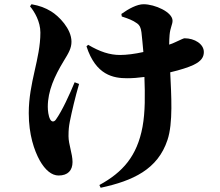

<svg xmlns="http://www.w3.org/2000/svg" viewBox="-20 -805 1040 908"><path d="M333 -416C309 -358 274 -281 244 -239C235 -227 224 -228 217 -241C209 -256 206 -282 206 -300C206 -375 238 -445 281 -516C305 -555 318 -577 318 -608C318 -669 258 -729 222 -751C194 -768 168 -778 129 -785L122 -775C143 -750 171 -703 171 -651C171 -526 116 -416 116 -270C116 -168 142 -93 168 -46C194 0 225 25 257 25C301 25 323 1 323 -39C323 -78 304 -122 304 -161C304 -193 306 -207 310 -229C320 -279 336 -347 354 -408ZM556 -727C586 -717 607 -710 629 -694C640 -686 646 -675 649 -652C652 -626 655 -593 658 -559C618 -550 578 -545 548 -545C499 -545 453 -560 397 -593L389 -586C433 -449 517 -435 581 -435C606 -435 634 -437 663 -441C666 -356 667 -276 654 -205C628 -66 560 10 450 70L456 83C609 50 726 -4 772 -143C799 -223 790 -356 785 -463C832 -474 872 -487 895 -498C933 -516 944 -536 944 -559C944 -597 900 -624 853 -624C848 -624 839 -619 808 -605C800 -601 790 -597 780 -594C780 -610 781 -627 782 -640C785 -674 796 -689 796 -707C796 -748 712 -785 659 -785C628 -785 589 -764 554 -739Z"/></svg>

Font: Noto Serif TC Black
Style: Regular
Weight: 900
Version: Version 1.001;PS 1.001;hotconv 16.6.54;makeotf.lib2.5.65590